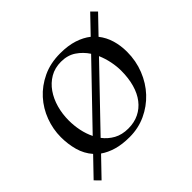

<svg xmlns="http://www.w3.org/2000/svg" viewBox="-139 -605 793 793"><g transform="rotate(-45 257.5 -209.0)"><path d="M34.2 -190.9Q34.2 -237.3 50.8 -281.7Q67.4 -326.2 98.6 -360.8Q129.9 -395.5 174.8 -416.7Q219.7 -438 276.9 -438Q322.8 -438 356.7 -427Q390.6 -416 414.6 -397L486.8 -472.2L509.8 -449.2L437.5 -374Q458 -348.1 467.5 -315.9Q477.1 -283.7 477.1 -247.1Q477.1 -194.3 458.5 -147.5Q439.9 -100.6 407.2 -65.7Q374.5 -30.8 330.6 -10.5Q286.6 9.8 235.8 9.8Q191.9 9.8 159.7 0.2Q127.4 -9.3 104 -25.9L26.9 54.2L3.9 30.8L79.6 -47.9Q54.7 -76.2 44.4 -113.3Q34.2 -150.4 34.2 -190.9ZM254.9 -411.1Q218.8 -411.1 190.9 -394.8Q163.1 -378.4 144.3 -351.3Q125.5 -324.2 115.7 -289.3Q106 -254.4 106 -216.8Q106 -186.5 112.1 -157Q118.2 -127.4 130.9 -101.6L366.2 -346.2Q347.7 -374.5 320.3 -392.8Q293 -411.1 254.9 -411.1ZM404.8 -209Q404.8 -234.4 399.2 -262.2Q393.6 -290 382.3 -316.4L148.4 -72.8Q167 -48.3 193.6 -33.7Q220.2 -19 256.8 -19Q292 -19 319.3 -32.5Q346.7 -45.9 365.7 -70.6Q384.8 -95.2 394.8 -130.4Q404.8 -165.5 404.8 -209Z"/></g></svg>

Font: Simonetta
Style: Regular
Weight: 400
Version: Version 1.004